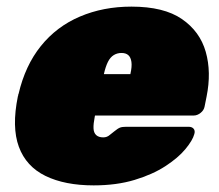

<svg xmlns="http://www.w3.org/2000/svg" viewBox="-20 -550 661 580"><path d="M263 10Q176 10 117.5 -18.5Q59 -47 37 -106.5Q15 -166 34 -259Q35 -261 35 -263Q35 -265 36 -266Q56 -352 103.5 -411Q151 -470 221.5 -500Q292 -530 377 -530Q475 -530 529.5 -492.5Q584 -455 601.5 -393.5Q619 -332 604 -258L598 -228Q596 -217 586 -209Q576 -201 565 -201H267Q267 -200 266.5 -199Q266 -198 266 -196Q262 -176 262.5 -162.5Q263 -149 270.5 -142Q278 -135 292 -135Q298 -135 303 -137Q308 -139 313 -143.5Q318 -148 325 -153Q336 -162 342.5 -164.5Q349 -167 361 -167H550Q560 -167 565 -161Q570 -155 567 -145Q562 -126 540 -99.5Q518 -73 479.5 -48Q441 -23 386.5 -6.5Q332 10 263 10ZM294 -326H374V-327Q379 -349 377 -363Q375 -377 367.5 -383.5Q360 -390 347 -390Q334 -390 323.5 -383.5Q313 -377 306 -363Q299 -349 294 -327Z"/></svg>

Font: Rubik Light Black
Style: Italic
Weight: 900
Italic angle: -12°
Version: Version 2.104